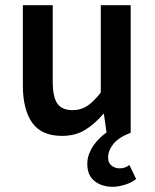

<svg xmlns="http://www.w3.org/2000/svg" viewBox="-20 -511 596 739"><path d="M414 208Q372 208 344 186Q316 164 316 120Q316 99 323 81Q330 63 340.5 48Q351 33 364 20.5Q377 8 390 -1L380 -72H377Q345 -34 307.5 -11Q270 12 219 12Q140 12 104 -38.5Q68 -89 68 -183V-491H183V-198Q183 -137 201 -112Q219 -87 259 -87Q291 -87 315.5 -103Q340 -119 368 -155V-491H483V0Q436 18 416 43.5Q396 69 396 95Q396 116 409.5 126.5Q423 137 440 137Q462 137 478 124L504 178Q487 192 461 200Q435 208 414 208Z"/></svg>

Font: Processing Sans Pro Semibold
Style: Regular
Weight: 600
Designer: Paul D. Hunt
Foundry: Adobe Systems Incorporated
Version: Version 2.020;PS 2.000;hotconv 1.0.86;makeotf.lib2.5.63406